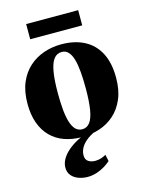

<svg xmlns="http://www.w3.org/2000/svg" viewBox="-137 -787 848 1111"><g transform="rotate(-15 287.0 -231.0)"><path d="M19.5 -256Q19.5 -329.5 42.2 -382.8Q65 -436 104 -470.5Q143 -505 192.8 -521.8Q242.5 -538.5 296.5 -538.5Q376.5 -538.5 434.2 -508.2Q492 -478 523 -418.5Q554 -359 554 -270.5Q554 -197 531.2 -143.5Q508.5 -90 469.8 -55.8Q431 -21.5 381.2 -5Q331.5 11.5 276.5 11.5Q218 11.5 170.8 -5.2Q123.5 -22 89.8 -55.8Q56 -89.5 37.8 -139.5Q19.5 -189.5 19.5 -256ZM288.5 -32Q316.5 -32 334.2 -55.2Q352 -78.5 360.2 -128Q368.5 -177.5 368.5 -255Q368.5 -310 364.8 -354.5Q361 -399 352 -430.2Q343 -461.5 327.2 -478.2Q311.5 -495 288 -495Q259 -495 240.8 -471.8Q222.5 -448.5 213.8 -399.2Q205 -350 205 -271Q205 -216 209 -172Q213 -128 222.5 -96.8Q232 -65.5 248 -48.8Q264 -32 288.5 -32ZM247 242.5Q220 242.5 194.2 233.5Q168.5 224.5 152 205.5Q135.5 186.5 135.5 157.5Q135.5 134 147.5 111Q159.5 88 181.8 67Q204 46 234 28.5Q264 11 300 -1L322 -5L355.5 -1Q318.5 16.5 296.5 36Q274.5 55.5 265 75.8Q255.5 96 255.5 115.5Q255.5 141.5 272.5 152.8Q289.5 164 313.5 164Q331.5 164 347.8 159Q364 154 378.5 145.5L387 185Q373.5 197.5 351.8 211Q330 224.5 303.2 233.5Q276.5 242.5 247 242.5ZM443 -704V-613H131.5V-704Z"/></g></svg>

Font: Merriweather 96pt Black
Style: Regular
Weight: 900
Version: Version 2.100